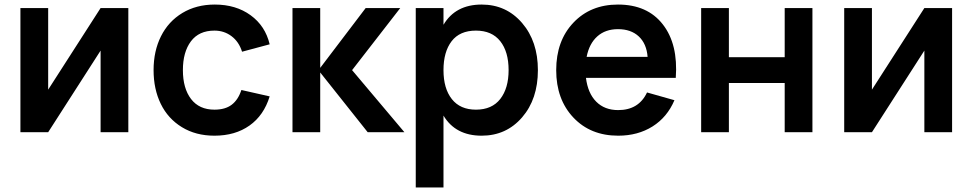

<svg xmlns="http://www.w3.org/2000/svg" viewBox="-20 -575 4230 835"><path d="M417.5 -540H538.1V0H417.5V-355L189.5 0H68.8V-540H189.5V-185.1Z M912.6 15.1Q831.5 15.1 771 -22Q710.4 -59.1 679.2 -123.3Q647.9 -187.5 647.9 -270Q647.9 -353 680.2 -417.5Q712.4 -481.9 773.2 -518.6Q834 -555.2 914.1 -555.2Q1005.9 -555.2 1069.8 -508.8Q1133.8 -462.4 1152.8 -382.3L1032.7 -350.1Q1019 -393.6 986.8 -417.7Q954.6 -441.9 912.6 -441.9Q845.2 -441.9 810.3 -395.3Q775.4 -348.6 775.4 -270Q775.4 -190.9 810.8 -144.5Q846.2 -98.1 912.6 -98.1Q959.5 -98.1 987.5 -119.4Q1015.6 -140.6 1029.8 -183.6L1152.8 -155.8Q1127.4 -73.2 1065.2 -29.1Q1002.9 15.1 912.6 15.1Z M1252 0V-540H1372.6V-279.8L1570.3 -540H1720.7L1511.2 -270L1738.8 0H1579.1L1372.6 -259.8V0Z M1908.7 240.2H1788.1V-540H1908.7V-467.3Q1960.9 -555.2 2074.7 -555.2Q2181.6 -555.2 2250.5 -475.1Q2319.3 -395 2319.3 -270Q2319.3 -144 2250.5 -64.5Q2181.6 15.1 2074.7 15.1Q1960.9 15.1 1908.7 -72.3ZM2049.8 -98.1Q2119.6 -98.1 2155.8 -144.8Q2191.9 -191.4 2191.9 -270Q2191.9 -350.1 2155.5 -396Q2119.1 -441.9 2049.8 -441.9Q1979.5 -441.9 1944.1 -395.8Q1908.7 -349.6 1908.7 -270Q1908.7 -189.9 1945.1 -144Q1981.4 -98.1 2049.8 -98.1Z M2668.5 -96.2Q2757.8 -96.2 2793.9 -172.9L2913.1 -139.2Q2881.8 -65.4 2817.9 -25.1Q2753.9 15.1 2668.5 15.1Q2547.9 15.1 2473.4 -64Q2398.9 -143.1 2398.9 -270Q2398.9 -397.5 2473.6 -476.3Q2548.3 -555.2 2667.5 -555.2Q2795.4 -555.2 2862.5 -469Q2929.7 -382.8 2918.9 -236.3H2528.3Q2536.6 -169.4 2573 -132.8Q2609.4 -96.2 2668.5 -96.2ZM2531.2 -327.6H2796.4Q2792 -384.8 2758.1 -416.5Q2724.1 -448.2 2667.5 -448.2Q2612.8 -448.2 2577.6 -416.7Q2542.5 -385.3 2531.2 -327.6Z M3149.9 0H3029.3V-540H3149.9V-326.2H3392.6V-540H3513.2V0H3392.6V-213.9H3149.9Z M4000 -540H4120.6V0H4000V-355L3772 0H3651.4V-540H3772V-185.1Z"/></svg>

Font: Vela Sans Bd
Style: Bold
Weight: 700
Designer: Principal design: Mikhail Sharanda - project Manrope.
Design modification: Ravid Balaliev
Foundry: Mikhail Sharanda
Version: Version 1.001